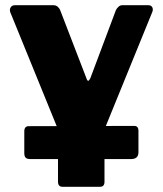

<svg xmlns="http://www.w3.org/2000/svg" viewBox="-20 -550 623 735"><path d="M219 165Q202 165 202 145V-55L19 -504Q16 -514 21 -522Q26 -530 37 -530H185Q194 -530 200.5 -524.5Q207 -519 210 -512L311 -250Q317 -231 326 -251L424 -512Q428 -519 434 -524.5Q440 -530 448 -530H548Q559 -530 563 -522Q567 -514 563 -504L380 -55V146Q380 165 363 165ZM97 59Q83 59 78 53.5Q73 48 73 36V-47Q73 -67 90 -67L494 -68Q510 -68 510 -49V33Q510 59 481 59Z"/></svg>

Font: Libre Franklin ExtraBold
Style: Regular
Weight: 800
Designer: Pablo Impallari, Rodrigo Fuenzalida, Nhung Nguyen
Foundry: Impallari Type
Version: Version 3.000